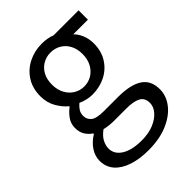

<svg xmlns="http://www.w3.org/2000/svg" viewBox="-231 -667 1026 1026"><g transform="rotate(-45 282.0 -153.5)"><path d="M275.4 250Q209.2 250 158.3 233Q107.5 216.1 79.1 183.7Q50.8 151.3 50.8 104.5Q50.8 69.5 71.7 37.4Q92.6 5.2 130.8 -18.4V-22.8Q110 -36 95.9 -58Q81.9 -80 81.9 -112.3Q81.9 -146 101.4 -172Q120.9 -198.1 142.2 -212.8V-216.8Q114.9 -238.4 92.9 -276.3Q70.9 -314.2 70.9 -363Q70.9 -422.8 98.8 -466.4Q126.7 -509.9 173.3 -533.4Q219.9 -556.8 274.1 -556.8Q297.9 -556.8 317.6 -553Q337.2 -549.2 351.3 -543.4H540.2V-472.9H429.4Q448.8 -454.2 461 -425.1Q473.1 -395.9 473.1 -360.6Q473.1 -303.2 446.5 -260.7Q420 -218.2 374.9 -195.1Q329.8 -172.1 274.1 -172.1Q255.3 -172.1 233.7 -177Q212.1 -182 193.7 -190.6Q179.2 -178.6 168.9 -163.5Q158.6 -148.5 158.6 -126.2Q158.6 -100.5 178.9 -83.7Q199.1 -66.9 254.2 -66.9H360.7Q454.7 -66.9 502.2 -36Q549.6 -5.2 549.6 62.1Q549.6 112.3 515.9 155.2Q482.2 198.2 420.7 224.1Q359.1 250 275.4 250ZM274.1 -233.9Q306.1 -233.9 332.4 -249.7Q358.6 -265.5 374.5 -294.7Q390.4 -323.8 390.4 -363Q390.4 -403 374.8 -431.4Q359.2 -459.9 333 -475Q306.7 -490.2 274.1 -490.2Q242.6 -490.2 216.3 -475Q190 -459.9 174.4 -431.7Q158.8 -403.6 158.8 -363Q158.8 -323.8 174.7 -294.7Q190.6 -265.5 216.9 -249.7Q243.2 -233.9 274.1 -233.9ZM287.5 187.2Q340.4 187.2 378.9 171Q417.3 154.9 438.8 129.6Q460.3 104.3 460.3 76.6Q460.3 37.8 432.1 23Q403.9 8.1 350.5 8.1H256.2Q241.1 8.1 222.8 6.3Q204.5 4.5 185.6 -0.1Q156.7 20.5 143.8 44.5Q130.9 68.6 130.9 91.8Q130.9 135.2 172.5 161.2Q214 187.2 287.5 187.2Z"/></g></svg>

Font: Noto Sans KR Thin
Style: Regular
Weight: 100
Designer: Ryoko NISHIZUKA 西塚涼子 (kana, bopomofo & ideographs); Paul D. Hunt (Latin, Greek & Cyrillic); Sandoll Communications 산돌커뮤니
Foundry: Adobe
Version: Version 2.004-H2;hotconv 1.0.118;makeotfexe 2.5.65603